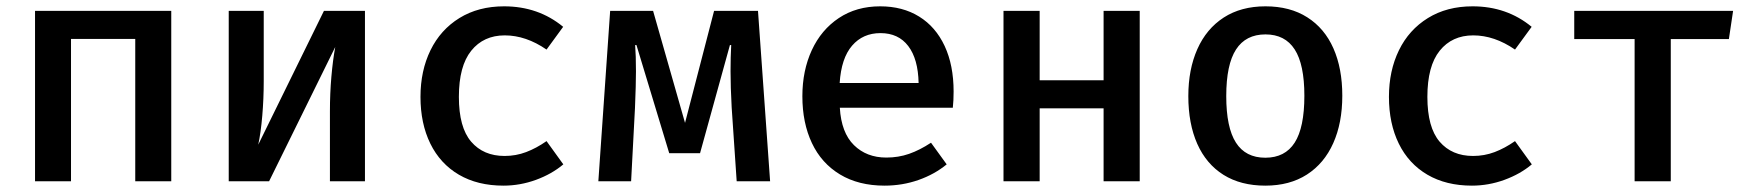

<svg xmlns="http://www.w3.org/2000/svg" viewBox="-20 -576 5578 610"><path d="M524.1 0H409.7V-452.3H205.6V0H91.3V-541.5H524.1Z M1139.5 -541.5V0H1028.2V-222.6Q1028.2 -279 1032.8 -332.1Q1037.4 -385.1 1045.1 -426.7L834.9 0H706.7V-541.5H817.9V-318.5Q817.9 -262.6 813.3 -208.5Q808.7 -154.4 800.5 -116.4L1009.2 -541.5Z M1716.4 -127.7 1769.7 -53.8Q1733.3 -23.1 1682.8 -4.6Q1632.3 13.8 1579.5 13.8Q1497.4 13.8 1437.9 -21Q1378.5 -55.9 1347.2 -119.7Q1315.9 -183.6 1315.9 -268.2Q1315.9 -351.3 1347.7 -416.4Q1379.5 -481.5 1439.7 -518.7Q1500 -555.9 1581.5 -555.9Q1690.3 -555.9 1769.2 -490.8L1716.4 -418.5Q1650.8 -463.6 1583.6 -463.6Q1516.4 -463.6 1477.2 -414.9Q1437.9 -366.2 1437.9 -268.2Q1437.9 -171.3 1476.9 -125.9Q1515.9 -80.5 1583.1 -80.5Q1619 -80.5 1651.5 -92.8Q1684.1 -105.1 1716.4 -127.7Z M2388.2 -541.5 2426.7 0H2320.5L2304.6 -234.4Q2301 -300 2301 -349.7Q2301 -394.4 2303.1 -432.8H2299L2204.1 -89.2H2106.2L2002.1 -432.8H1997.9Q2000.5 -399.5 2000.5 -349.2Q2000.5 -308.2 1997.4 -233.3L1985.1 0H1881L1918.5 -541.5H2054.9L2156.4 -185.6L2248.7 -541.5Z M2648.2 -233.8Q2652.8 -154.4 2693.1 -114.9Q2733.3 -75.4 2795.9 -75.4Q2834.4 -75.4 2868.2 -87.2Q2902.1 -99 2937.9 -122.6L2987.7 -53.8Q2949.2 -22.1 2897.9 -4.1Q2846.7 13.8 2790.3 13.8Q2707.7 13.8 2648.7 -21.8Q2589.7 -57.4 2559.5 -121.5Q2529.2 -185.6 2529.2 -270.3Q2529.2 -351.8 2559.2 -416.7Q2589.2 -481.5 2645.1 -518.7Q2701 -555.9 2776.4 -555.9Q2847.7 -555.9 2900.3 -523.3Q2952.8 -490.8 2981.3 -429.7Q3009.7 -368.7 3009.7 -285.1Q3009.7 -256.9 3007.2 -233.8ZM2647.7 -312.3H2898.5Q2896.9 -388.7 2865.6 -429.7Q2834.4 -470.8 2777.4 -470.8Q2721.5 -470.8 2687.2 -431Q2652.8 -391.3 2647.7 -312.3Z M3601 0H3486.2V-231.8H3283.1V0H3168.2V-541.5H3283.1V-321H3486.2V-541.5H3601Z M4244.6 -271.8Q4244.6 -185.6 4215.9 -121.3Q4187.2 -56.9 4132.3 -21.5Q4077.4 13.8 4000 13.8Q3922.1 13.8 3867.2 -20.5Q3812.3 -54.9 3783.8 -119Q3755.4 -183.1 3755.4 -270.8Q3755.4 -355.4 3784.1 -420Q3812.8 -484.6 3867.9 -520.3Q3923.1 -555.9 4000.5 -555.9Q4078.5 -555.9 4133.3 -521Q4188.2 -486.2 4216.4 -422.3Q4244.6 -358.5 4244.6 -271.8ZM3875.9 -270.8Q3875.9 -170.8 3906.7 -122.8Q3937.4 -74.9 4000 -74.9Q4062.6 -74.9 4093.3 -122.8Q4124.1 -170.8 4124.1 -271.8Q4124.1 -371.3 4093.3 -419Q4062.6 -466.7 4000.5 -466.7Q3937.9 -466.7 3906.9 -418.7Q3875.9 -370.8 3875.9 -270.8Z M4793.3 -127.7 4846.7 -53.8Q4810.3 -23.1 4759.7 -4.6Q4709.2 13.8 4656.4 13.8Q4574.4 13.8 4514.9 -21Q4455.4 -55.9 4424.1 -119.7Q4392.8 -183.6 4392.8 -268.2Q4392.8 -351.3 4424.6 -416.4Q4456.4 -481.5 4516.7 -518.7Q4576.9 -555.9 4658.5 -555.9Q4767.2 -555.9 4846.2 -490.8L4793.3 -418.5Q4727.7 -463.6 4660.5 -463.6Q4593.3 -463.6 4554.1 -414.9Q4514.9 -366.2 4514.9 -268.2Q4514.9 -171.3 4553.8 -125.9Q4592.8 -80.5 4660 -80.5Q4695.9 -80.5 4728.5 -92.8Q4761 -105.1 4793.3 -127.7Z M4981.5 -541.5H5486.2L5472.8 -451.8H5288.2V0H5173.3V-451.8H4981.5Z"/></svg>

Font: Fira Code Fixed Medium
Style: Regular
Weight: 500
Monospace: yes
Designer: Carrois Corporate, Edenspiekermann AG, Nikita Prokopov
Foundry: Carrois Corporate, Edenspiekermann AG, Nikita Prokopov
Version: Version 5.002